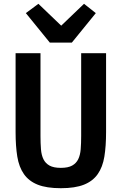

<svg xmlns="http://www.w3.org/2000/svg" viewBox="-20 -978 640 1010"><path d="M193 -698V-263Q193 -224 195.5 -193Q198 -162 208.5 -140.5Q219 -119 240.5 -107Q262 -95 300 -95Q338 -95 359.5 -107Q381 -119 391.5 -140.5Q402 -162 404.5 -193Q407 -224 407 -263V-698H538V-283Q538 -209 529 -154Q520 -99 494 -62Q468 -25 421.5 -6.5Q375 12 300 12Q225 12 178.5 -6.5Q132 -25 106 -62Q80 -99 71 -154Q62 -209 62 -283V-698ZM242 -754 116 -909 182 -958 302 -843 422 -958 484 -909 358 -754Z"/></svg>

Font: IBM Plex Mono SemiBold
Style: Regular
Weight: 600
Monospace: yes
Designer: Mike Abbink, Paul van der Laan, Pieter van Rosmalen
Foundry: Bold Monday
Version: Version 2.3